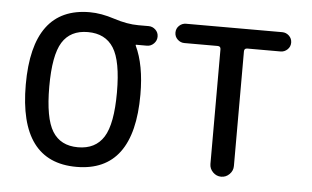

<svg xmlns="http://www.w3.org/2000/svg" viewBox="-43 -594 1087 668"><g transform="rotate(5 500.0 -260.0)"><path d="M334.5 -415.5Q305.7 -460.9 244.6 -460.9Q183.6 -460.9 155.3 -415.5Q127 -370.1 127 -260.3Q127 -150.4 155.3 -104.5Q183.6 -58.6 244.6 -58.6Q305.7 -58.6 334.5 -104.5Q363.3 -150.4 363.3 -260.3Q363.3 -370.1 334.5 -415.5ZM245.1 -530.3Q285.2 -530.3 331.5 -515.1Q377.9 -500 417 -500H453.1Q466.8 -500 477.1 -490.2Q487.3 -480.5 487.3 -466.3Q487.3 -452.1 477.1 -441.9Q466.8 -431.6 453.1 -431.6H415Q414.1 -431.6 414.1 -430.7V-428.7Q445.3 -363.3 445.3 -259.8Q445.3 9.8 245.1 9.8Q44.9 9.8 44.9 -260.3Q44.9 -530.3 245.1 -530.3Z M582 -452.1Q568.4 -452.1 558.1 -461.9Q547.9 -471.7 547.9 -485.8Q547.9 -500 558.1 -509.8Q568.4 -519.5 582 -519.5H918Q931.6 -519.5 941.9 -509.8Q952.1 -500 952.1 -485.8Q952.1 -471.7 941.9 -461.9Q931.6 -452.1 918 -452.1H801.8Q791 -452.1 791 -441.4V-41Q791 -24.4 778.8 -12.2Q766.6 0 750 0Q733.4 0 721.2 -12.2Q709 -24.4 709 -41V-441.4Q709 -452.1 698.2 -452.1Z"/></g></svg>

Font: Rounded-X Mgen+ 2m regular
Style: Regular
Weight: 400
Designer: [Source Han Sans]
Ryoko NISHIZUKA  (kana & ideographs); Paul D. Hunt (Latin, Greek & Cyrillic); Wenlong ZHANG  (bopomofo
Version: Version 1.059.20150602